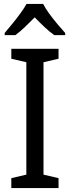

<svg xmlns="http://www.w3.org/2000/svg" viewBox="-20 -964 358 984"><path d="M280 0H38V-51L115 -69V-645L38 -663V-714H280V-663L203 -645V-69L280 -51ZM201 -944Q212 -922 232 -894.5Q252 -867 274 -841Q296 -815 314 -795V-784H258Q234 -801 208.5 -825Q183 -849 158 -875Q132 -849 107 -825Q82 -801 59 -784H4V-795Q22 -816 43.5 -842.5Q65 -869 84.5 -895.5Q104 -922 116 -944Z"/></svg>

Font: Noto Sans Khmer SemiCondensed
Style: Regular
Weight: 400
Width: 4
Designer: Danh Hong and the Monotype Design Team
Foundry: Monotype Imaging Inc.
Version: Version 2.004; ttfautohint (v1.8.4.7-5d5b)